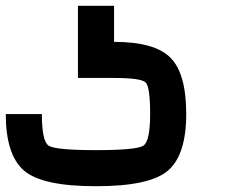

<svg xmlns="http://www.w3.org/2000/svg" viewBox="-20 -645 790 665"><path d="M625 -250Q625 -109.4 562.5 -54.7Q500 0 312.5 0Q125 0 62.5 -54.7Q0 -109.4 0 -250H125Q125 -156.2 148.4 -140.6Q171.9 -125 312.5 -125Q453.1 -125 476.6 -140.6Q500 -156.2 500 -250Q500 -343.8 484.4 -359.4Q468.8 -375 375 -375H250V-625H375V-500Q515.6 -500 570.3 -445.3Q625 -390.6 625 -250Z"/></svg>

Font: CraftyPE
Style: Regular
Weight: 400
Designer: Erek Butcher
Foundry: Haunted Coop
Version: Version 0.018;April 4, 2024;FontCreator 15.0.0.2962 64-bit